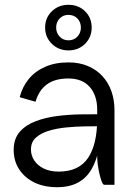

<svg xmlns="http://www.w3.org/2000/svg" viewBox="-20 -770 576 800"><path d="M168 -655Q168 -696 196 -723Q224 -750 265 -750Q307 -750 334.5 -723Q362 -696 362 -655Q362 -615 334.5 -587.5Q307 -560 265 -560Q224 -560 196 -587.5Q168 -615 168 -655ZM317 -655Q317 -678 302.5 -693Q288 -708 265 -708Q243 -708 228.5 -693Q214 -678 214 -655Q214 -633 228.5 -617.5Q243 -602 265 -602Q288 -602 302.5 -617.5Q317 -633 317 -655ZM128 -346 62 -365Q73 -408 99.5 -440.5Q126 -473 168 -491.5Q210 -510 265 -510Q311 -510 347 -494.5Q383 -479 407.5 -452Q432 -425 444.5 -389Q457 -353 457 -311L385 -313Q385 -372 354 -407.5Q323 -443 265 -443Q209 -443 175.5 -418.5Q142 -394 128 -346ZM415 0Q409 0 404 -13Q399 -26 394.5 -45Q390 -64 387.5 -83.5Q385 -103 385 -115V-323L457 -311V0ZM408 -244Q376 -244 336 -243.5Q296 -243 256 -239Q216 -235 183 -225Q150 -215 129.5 -196.5Q109 -178 109 -147Q109 -122 123 -101Q137 -80 163 -67.5Q189 -55 225 -55Q308 -55 346.5 -111.5Q385 -168 385 -275H403Q403 -208 393 -155Q383 -102 361.5 -65Q340 -28 304.5 -9Q269 10 218 10Q163 10 122.5 -10Q82 -30 59.5 -65Q37 -100 37 -145Q37 -192 62.5 -221Q88 -250 130 -265.5Q172 -281 221.5 -287Q271 -293 319.5 -293.5Q368 -294 406 -294Z"/></svg>

Font: Haskoy
Style: Regular
Weight: 400
Designer: Ertekin Erdin
Foundry: Ertekin Erdin
Version: Version 1.500